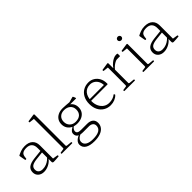

<svg xmlns="http://www.w3.org/2000/svg" viewBox="97 -1762 3005 3005"><g transform="rotate(-45 1599.5 -259.5)"><path d="M188 7Q128 7 90.5 -26.5Q53 -60 53 -114Q53 -176 96 -208.5Q139 -241 231 -251L386 -268L385 -233L241 -217Q168 -208 138 -185.5Q108 -163 108 -119Q108 -81 132.5 -59.5Q157 -38 200 -38Q245 -38 281.5 -53Q318 -68 343 -88Q368 -108 378 -122L388 -108Q384 -93 367 -73.5Q350 -54 322.5 -35.5Q295 -17 260.5 -5Q226 7 188 7ZM377 -331Q377 -393 345.5 -425Q314 -457 253 -457Q226 -457 202 -451Q178 -445 161.5 -429.5Q145 -414 140 -383L134 -339Q132 -332 125 -332H116Q109 -332 108 -339Q103 -365 98.5 -389.5Q94 -414 90 -439Q89 -446 95 -450Q118 -463 160.5 -479Q203 -495 256 -495Q340 -495 386 -452.5Q432 -410 432 -335V-162H377ZM432 -162V-19L412 -46L514 -30Q521 -28 521 -21V-12Q521 -5 513 -5L459 0Q422 3 404.5 2Q387 1 382.5 -6.5Q378 -14 378 -28V-96L377 -102V-162Z M659 0V-574H714V0ZM584 0Q577 0 577 -7V-16Q577 -23 585 -24L643 -33Q654 -34 656.5 -38Q659 -42 659 -53V-180H714V-50Q714 -40 717.5 -37Q721 -34 732 -32L812 -24Q819 -23 819 -16V-7Q819 0 812 0ZM659 -573V-718L678 -691L577 -702Q570 -703 570 -710V-719Q570 -726 577 -727L692 -744Q705 -746 709.5 -743Q714 -740 714 -730V-573Z M1085 226Q984 226 930 192Q876 158 876 94Q876 67 892.5 44Q909 21 934.5 4.5Q960 -12 985 -20L1012 -12Q969 6 947.5 30.5Q926 55 926 86Q926 134 969 160Q1012 186 1090 186Q1277 186 1277 72Q1277 38 1252.5 18Q1228 -2 1185 -2H1059Q991 -2 959 -24Q927 -46 927 -91Q927 -109 934 -123.5Q941 -138 960.5 -153.5Q980 -169 1014 -189L1035 -183Q1003 -161 989 -142Q975 -123 975 -101Q975 -75 995.5 -62.5Q1016 -50 1058 -50H1193Q1257 -50 1292 -21Q1327 8 1327 62Q1327 113 1298 150Q1269 187 1215 206.5Q1161 226 1085 226ZM1091 -198Q1158 -198 1195 -232Q1232 -266 1232 -328Q1232 -387 1193 -422Q1154 -457 1088 -457Q1028 -457 992 -422.5Q956 -388 956 -331Q956 -272 993 -235Q1030 -198 1091 -198ZM1173 -477Q1225 -461 1254 -421.5Q1283 -382 1283 -328Q1283 -277 1259.5 -239.5Q1236 -202 1192.5 -181Q1149 -160 1090 -160Q1034 -160 992 -181.5Q950 -203 926.5 -240.5Q903 -278 903 -328Q903 -378 926.5 -415.5Q950 -453 993 -473.5Q1036 -494 1093 -494Q1126 -494 1167.5 -490.5Q1209 -487 1264 -482L1221 -480L1326 -509Q1333 -511 1337 -505Q1342 -495 1347 -484Q1352 -473 1355 -460Q1356 -453 1348 -453H1172Z M1662 7Q1597 7 1545.5 -24Q1494 -55 1465 -111.5Q1436 -168 1436 -245Q1436 -322 1465.5 -378Q1495 -434 1546.5 -464.5Q1598 -495 1664 -495Q1720 -495 1764.5 -467.5Q1809 -440 1835 -392Q1861 -344 1861 -280Q1861 -277 1861 -273.5Q1861 -270 1861 -267Q1859 -260 1852 -260H1478V-294H1826L1808 -274Q1808 -277 1808.5 -280.5Q1809 -284 1809 -287Q1809 -335 1790 -372.5Q1771 -410 1737 -432Q1703 -454 1660 -454Q1581 -454 1536.5 -400Q1492 -346 1492 -248Q1492 -187 1515.5 -138.5Q1539 -90 1579.5 -63Q1620 -36 1672 -36Q1755 -36 1809 -80Q1815 -85 1818 -79L1825 -70Q1828 -64 1824 -58Q1796 -28 1753.5 -10.5Q1711 7 1662 7Z M2046 0V-323H2101V0ZM2308 -441Q2308 -434 2301 -434H2243Q2235 -434 2226.5 -432.5Q2218 -431 2209 -427Q2179 -414 2148 -389.5Q2117 -365 2092 -329L2087 -351Q2095 -372 2114.5 -396.5Q2134 -421 2161 -443.5Q2188 -466 2219 -480.5Q2250 -495 2280 -495Q2308 -495 2308 -485ZM1971 0Q1964 0 1964 -7V-16Q1964 -23 1971 -24L2030 -33Q2040 -34 2043 -38Q2046 -42 2046 -53V-180H2101V-50Q2101 -40 2104.5 -37Q2108 -34 2119 -32L2199 -24Q2206 -23 2206 -16V-7Q2206 0 2198 0ZM2046 -323V-468L2064 -441L1964 -452Q1957 -453 1957 -460V-469Q1957 -476 1964 -477L2076 -494Q2089 -496 2093.5 -493Q2098 -490 2098 -480V-389L2101 -371V-323Z M2469 0V-324H2524V0ZM2394 0Q2387 0 2387 -7V-16Q2387 -23 2394 -24L2453 -33Q2463 -34 2466 -38Q2469 -42 2469 -53V-180H2524V-50Q2524 -40 2527.5 -37Q2531 -34 2542 -32L2622 -24Q2629 -23 2629 -16V-7Q2629 0 2621 0ZM2469 -324V-468L2487 -442L2387 -452Q2380 -453 2380 -461V-469Q2380 -476 2387 -477L2502 -494Q2515 -496 2519.5 -493Q2524 -490 2524 -481V-324ZM2497 -596Q2478 -596 2466 -607.5Q2454 -619 2454 -636Q2454 -653 2466 -664.5Q2478 -676 2497 -676Q2514 -676 2526 -664.5Q2538 -653 2538 -636Q2538 -619 2526 -607.5Q2514 -596 2497 -596Z M2842 7Q2782 7 2744.5 -26.5Q2707 -60 2707 -114Q2707 -176 2750 -208.5Q2793 -241 2885 -251L3040 -268L3039 -233L2895 -217Q2822 -208 2792 -185.5Q2762 -163 2762 -119Q2762 -81 2786.5 -59.5Q2811 -38 2854 -38Q2899 -38 2935.5 -53Q2972 -68 2997 -88Q3022 -108 3032 -122L3042 -108Q3038 -93 3021 -73.5Q3004 -54 2976.5 -35.5Q2949 -17 2914.5 -5Q2880 7 2842 7ZM3031 -331Q3031 -393 2999.5 -425Q2968 -457 2907 -457Q2880 -457 2856 -451Q2832 -445 2815.5 -429.5Q2799 -414 2794 -383L2788 -339Q2786 -332 2779 -332H2770Q2763 -332 2762 -339Q2757 -365 2752.5 -389.5Q2748 -414 2744 -439Q2743 -446 2749 -450Q2772 -463 2814.5 -479Q2857 -495 2910 -495Q2994 -495 3040 -452.5Q3086 -410 3086 -335V-162H3031ZM3086 -162V-19L3066 -46L3168 -30Q3175 -28 3175 -21V-12Q3175 -5 3167 -5L3113 0Q3076 3 3058.5 2Q3041 1 3036.5 -6.5Q3032 -14 3032 -28V-96L3031 -102V-162Z"/></g></svg>

Font: Hahmlet ExtraLight
Style: Regular
Weight: 250
Designer: Minjoo Ham & Mark Frömberg
Foundry: hypertype
Version: Version 1.002